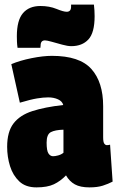

<svg xmlns="http://www.w3.org/2000/svg" viewBox="-20 -802 508 832"><path d="M11 -166Q11 -231 38.5 -267Q66 -303 120 -320.5Q174 -338 254 -347Q250 -363 231.5 -371.5Q213 -380 189 -380Q168 -380 140.5 -375.5Q113 -371 66 -357L29 -524Q67 -540 117 -550Q167 -560 205 -560Q325 -560 376 -503Q427 -446 427 -342V-207Q427 -186 432 -179.5Q437 -173 443 -173Q450 -173 457 -175L468 -15Q449 -5 425.5 2.5Q402 10 368 10Q328 10 304.5 -3Q281 -16 266 -42Q242 -17 213.5 -3.5Q185 10 138 10Q91 10 63.5 -16Q36 -42 23.5 -82Q11 -122 11 -166ZM182 -184Q182 -149 190 -137Q198 -125 210 -125Q219 -125 232 -128.5Q245 -132 255 -140V-240Q219 -239 200.5 -229.5Q182 -220 182 -184ZM56 -595Q54 -609 53.5 -621.5Q53 -634 53 -645Q53 -714 79.5 -745Q106 -776 155 -776Q194 -776 224.5 -763.5Q255 -751 269 -751Q288 -751 288 -773V-782H387Q390 -757 390 -732Q390 -660 363 -631Q336 -602 289 -602Q273 -602 249.5 -608.5Q226 -615 204.5 -621Q183 -627 175 -627Q156 -627 156 -605Q156 -603 155.5 -600Q155 -597 155 -595Z"/></svg>

Font: Georama Condensed Black
Style: Regular
Weight: 900
Width: 3
Designer: Jean-Baptiste Levee
Foundry: Production Type
Version: Version 1.000